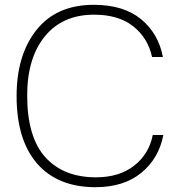

<svg xmlns="http://www.w3.org/2000/svg" viewBox="-20 -764 738 798"><path d="M370 -744Q494 -744 566.5 -684Q639 -624 657 -527H612Q595 -606 534 -654.5Q473 -703 371 -703Q240 -703 166.5 -613Q93 -523 93 -367Q93 -194 168.5 -110.5Q244 -27 379 -27Q475 -27 537 -75Q599 -123 615 -203H659Q640 -105 567 -45.5Q494 14 377 14Q220 14 134.5 -84Q49 -182 49 -365Q49 -536 132 -640Q215 -744 370 -744Z"/></svg>

Font: Nacelle UltraLight
Style: Regular
Weight: 200
Designer: Sora Sagano
Foundry: Sora Sagano
Version: Version 1.000;FEAKit 1.0